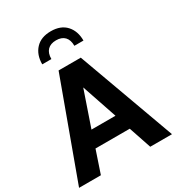

<svg xmlns="http://www.w3.org/2000/svg" viewBox="-221 -1091 1126 1225"><g transform="rotate(-30 341.5 -478.0)"><path d="M341.3 -955.6Q268.6 -955.6 228.8 -912.8Q189 -870.1 189 -799.8H256.3Q256.3 -843.3 278.3 -866Q300.3 -888.7 341.3 -888.7Q382.3 -888.7 404.1 -866Q425.8 -843.3 425.8 -799.8H492.7Q492.7 -870.1 453.4 -912.8Q414.1 -955.6 341.3 -955.6ZM214.8 -165H467.3L522.9 0H683.1L423.3 -713.9H259.8L-1.5 0H159.2ZM252.9 -282.2 341.8 -541.5 429.7 -282.2Z"/></g></svg>

Font: Estedad-FD-VF Thin
Style: Regular
Weight: 100
Designer: Amin Abedi
Version: Version 5.0